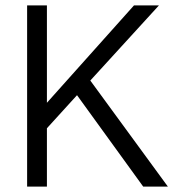

<svg xmlns="http://www.w3.org/2000/svg" viewBox="-20 -688 654 708"><path d="M80 0V-668H153V-309L474 -668H566L313 -391L599 0H508L264 -337L153 -215V0Z"/></svg>

Font: Atkinson Hyperlegible Next Light
Style: Regular
Weight: 300
Designer: Elliott Scott, Megan Eiswerth, Linus Boman, Theodore Petrosky, Letters from Sweden
Foundry: Applied Design Works, Letters from Sweden
Version: Version 2.001